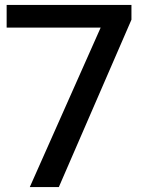

<svg xmlns="http://www.w3.org/2000/svg" viewBox="-20 -760 584 780"><path d="M101 0 389 -648H7V-740H514V-680L219 0Z"/></svg>

Font: Encode Sans Expanded Expanded Medium
Style: Regular
Weight: 500
Width: 7
Designer: Multiple Designers
Foundry: Impallari Type
Version: Version 3.000; ttfautohint (v1.8.3) -l 8 -r 50 -G 200 -x 14 